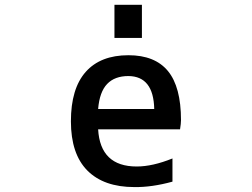

<svg xmlns="http://www.w3.org/2000/svg" viewBox="-20 -761 1040 792"><path d="M384.8 -227.5Q393.6 -74.2 543.9 -74.2Q609.4 -74.2 691.4 -107.4V-11.7Q606.4 11.7 534.2 10.7Q408.2 10.7 340.3 -57.6Q272.5 -126 272.5 -260.7Q272.5 -395.5 333.5 -464.4Q394.5 -533.2 509.8 -533.2Q619.1 -533.2 672.9 -467.8Q726.6 -402.3 726.6 -265.6Q726.6 -252 722.7 -227.5ZM384.8 -311.5H616.2Q613.3 -446.3 509.8 -447.3Q453.1 -447.3 421.9 -414.6Q390.6 -381.8 384.8 -311.5ZM452.1 -604.5V-741.2H565.4V-604.5Z"/></svg>

Font: Gen Shin Gothic Monospace Medium
Style: Regular
Weight: 500
Designer: [Source Han Sans]
Ryoko NISHIZUKA  (kana & ideographs); Paul D. Hunt (Latin, Greek & Cyrillic); Wenlong ZHANG  (bopomofo
Version: Version 1.002.20150607